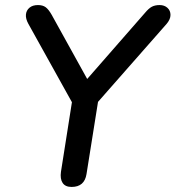

<svg xmlns="http://www.w3.org/2000/svg" viewBox="-20 -732 694 759"><path d="M263 7Q238 7 227.5 -9Q217 -25 221 -53L270 -364L281 -298L92 -638Q81 -658 82.5 -674.5Q84 -691 96.5 -701.5Q109 -712 130 -712Q149 -712 160.5 -703.5Q172 -695 184 -674L334 -403H310L553 -681Q568 -699 580.5 -705.5Q593 -712 611 -712Q630 -712 642 -701Q654 -690 654 -673Q654 -656 639 -638L340 -298L373 -364L322 -44Q314 7 263 7Z"/></svg>

Font: Nunito ExtraLight SemiBold
Style: Italic
Weight: 600
Italic angle: -9°
Version: Version 3.602